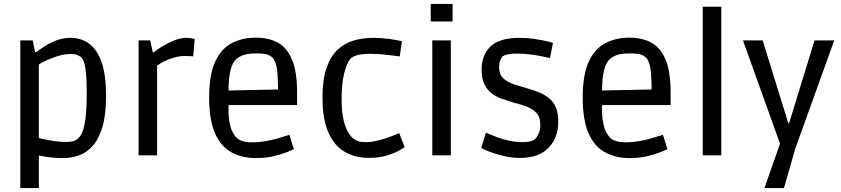

<svg xmlns="http://www.w3.org/2000/svg" viewBox="-20 -788 4268 974"><path d="M83 166V-583H146L158 -524H164Q183 -538 208.5 -554.5Q234 -571 267 -583.5Q300 -596 339 -596Q393 -596 433.5 -565.5Q474 -535 496 -470.5Q518 -406 518 -302Q518 -205 499.5 -143.5Q481 -82 450 -47.5Q419 -13 380 0.5Q341 14 302 14Q278 14 253 12Q228 10 208 6.5Q188 3 177 1V166ZM317 -68Q330 -68 346 -70.5Q362 -73 374 -84Q388 -95 398 -119Q408 -143 414 -190.5Q420 -238 420 -316Q420 -379 416.5 -415.5Q413 -452 407 -470Q401 -488 392 -497Q387 -502 375 -508Q363 -514 338 -514Q306 -514 273 -503.5Q240 -493 214 -481Q188 -469 177 -461V-88Q195 -83 235.5 -75.5Q276 -68 317 -68Z M683 0V-583H742L755 -523H761Q761 -523 776 -534.5Q791 -546 816 -560Q841 -574 869.5 -585Q898 -596 923 -596Q941 -596 954.5 -593Q968 -590 968 -590L960 -502Q960 -502 946.5 -503Q933 -504 920 -504Q893 -504 865 -496.5Q837 -489 814 -477.5Q791 -466 777 -455V0Z M1279 14Q1208 14 1154 -15.5Q1100 -45 1070.5 -112.5Q1041 -180 1041 -292Q1041 -410 1072 -476Q1103 -542 1156.5 -569.5Q1210 -597 1277 -597Q1344 -597 1390.5 -571Q1437 -545 1462 -484Q1487 -423 1487 -321V-255H1096L1140 -271Q1137 -210 1143.5 -172.5Q1150 -135 1161 -116Q1172 -97 1180 -89Q1194 -77 1213 -71.5Q1232 -66 1261 -66Q1289 -66 1318 -70.5Q1347 -75 1372 -81.5Q1397 -88 1416.5 -94.5Q1436 -101 1448 -104L1471 -31Q1462 -27 1435 -16Q1408 -5 1368 4.5Q1328 14 1279 14ZM1140 -294 1096 -328 1433 -335 1391 -300Q1391 -368 1387.5 -416Q1384 -464 1368 -489Q1361 -499 1344.5 -508Q1328 -517 1282 -517Q1233 -517 1208.5 -506.5Q1184 -496 1170 -479Q1135 -434 1140 -294Z M1851 13Q1782 13 1728.5 -18Q1675 -49 1645.5 -116.5Q1616 -184 1616 -293Q1616 -383 1636 -442Q1656 -501 1691 -534.5Q1726 -568 1773 -582Q1820 -596 1873 -596Q1914 -596 1954 -590.5Q1994 -585 2019 -579L2008 -502Q1987 -504 1945.5 -509.5Q1904 -515 1858 -515Q1820 -515 1795.5 -509Q1771 -503 1758 -490Q1739 -469 1726 -416Q1713 -363 1713 -288Q1713 -219 1723.5 -177Q1734 -135 1748.5 -113Q1763 -91 1775 -83Q1783 -77 1796 -72Q1809 -67 1834 -67Q1862 -67 1892 -74Q1922 -81 1947.5 -90Q1973 -99 1989 -106Q2005 -113 2005 -113L2033 -41Q2033 -41 2010.5 -27.5Q1988 -14 1947 -0.5Q1906 13 1851 13Z M2173 0V-583H2267V0ZM2165 -679V-768H2276V-679Z M2619 13Q2580 13 2545 5.5Q2510 -2 2481.5 -12Q2453 -22 2437 -29.5Q2421 -37 2421 -37L2445 -115Q2445 -115 2461 -108Q2477 -101 2504 -91Q2531 -81 2564.5 -74Q2598 -67 2633 -67Q2652 -67 2668 -70.5Q2684 -74 2694 -82Q2704 -92 2712.5 -110.5Q2721 -129 2721 -155Q2721 -194 2701.5 -215Q2682 -236 2651 -247.5Q2620 -259 2584 -268Q2555 -277 2526 -287Q2497 -297 2474 -314.5Q2451 -332 2437 -361Q2423 -390 2423 -435Q2423 -508 2468 -552Q2513 -596 2618 -596Q2654 -596 2687.5 -591Q2721 -586 2746.5 -580.5Q2772 -575 2785 -570L2770 -493Q2770 -493 2756 -496.5Q2742 -500 2718 -504.5Q2694 -509 2664 -512.5Q2634 -516 2602 -516Q2573 -516 2556.5 -512.5Q2540 -509 2531 -503Q2523 -496 2517.5 -482Q2512 -468 2512 -448Q2512 -410 2534 -390Q2556 -370 2591 -359Q2626 -348 2664 -337Q2692 -329 2718 -318Q2744 -307 2766 -289Q2788 -271 2800 -242.5Q2812 -214 2812 -171Q2812 -89 2762.5 -38Q2713 13 2619 13Z M3174 14Q3103 14 3049 -15.5Q2995 -45 2965.5 -112.5Q2936 -180 2936 -292Q2936 -410 2967 -476Q2998 -542 3051.5 -569.5Q3105 -597 3172 -597Q3239 -597 3285.5 -571Q3332 -545 3357 -484Q3382 -423 3382 -321V-255H2991L3035 -271Q3032 -210 3038.5 -172.5Q3045 -135 3056 -116Q3067 -97 3075 -89Q3089 -77 3108 -71.5Q3127 -66 3156 -66Q3184 -66 3213 -70.5Q3242 -75 3267 -81.5Q3292 -88 3311.5 -94.5Q3331 -101 3343 -104L3366 -31Q3357 -27 3330 -16Q3303 -5 3263 4.5Q3223 14 3174 14ZM3035 -294 2991 -328 3328 -335 3286 -300Q3286 -368 3282.5 -416Q3279 -464 3263 -489Q3256 -499 3239.5 -508Q3223 -517 3177 -517Q3128 -517 3103.5 -506.5Q3079 -496 3065 -479Q3030 -434 3035 -294Z M3545 0V-754H3639V0Z M3858 166 3937 -59 3749 -583H3849L3979 -163H3983L4112 -583H4212L4015 -36L3957 166Z"/></svg>

Font: Ruda Medium
Style: Regular
Weight: 500
Version: Version 2.001